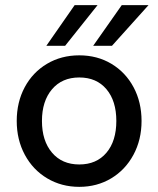

<svg xmlns="http://www.w3.org/2000/svg" viewBox="-20 -717 615 746"><path d="M45 -247Q45 -320 76 -378Q107 -436 162.5 -469Q218 -502 288 -502Q358 -502 413 -469Q468 -436 499 -378Q530 -320 530 -247Q530 -174 498.5 -115.5Q467 -57 412 -24Q357 9 288 9Q219 9 163.5 -24Q108 -57 76.5 -115.5Q45 -174 45 -247ZM432 -247Q432 -325 393.5 -370.5Q355 -416 288 -416Q221 -416 182 -370Q143 -324 143 -247Q143 -170 182 -124Q221 -78 288 -78Q355 -78 393.5 -123.5Q432 -169 432 -247ZM453 -697H557L415 -539H342ZM270 -697H359L233 -539H160Z"/></svg>

Font: Hanken Grotesk Medium
Style: Regular
Weight: 500
Designer: Alfredo Marco Pradil
Foundry: Hanken Design Co.
Version: Version 3.014